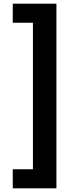

<svg xmlns="http://www.w3.org/2000/svg" viewBox="-20 -852 430 1038"><path d="M49 63H158V-729H49V-832H285V166H49Z"/></svg>

Font: Noto Sans Gurmukhi UI
Style: Bold
Weight: 700
Designer: Jelle Bosma - Monotype Design Team
Foundry: Monotype Imaging Inc.
Version: Version 2.004; ttfautohint (v1.8.4.7-5d5b)